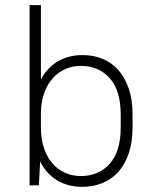

<svg xmlns="http://www.w3.org/2000/svg" viewBox="-20 -720 600 746"><path d="M299 6Q245 6 202.5 -19Q160 -44 136 -93L131 0H95V-700H139V-411Q164 -458 205.5 -482Q247 -506 301 -506Q344 -506 379.5 -491Q415 -476 440.5 -447Q466 -418 480.5 -375Q495 -332 495 -275V-225Q495 -168 480.5 -125Q466 -82 440.5 -53Q415 -24 378.5 -9Q342 6 299 6ZM294 -36Q363 -36 406 -83.5Q449 -131 449 -225V-275Q449 -369 406 -416.5Q363 -464 294 -464Q262 -464 234.5 -452Q207 -440 186 -417Q165 -394 152.5 -360.5Q140 -327 139 -284V-225Q139 -180 151 -144.5Q163 -109 184 -85Q205 -61 233 -48.5Q261 -36 294 -36Z"/></svg>

Font: PT Root UI Web Light
Style: Regular
Weight: 300
Designer: Vitaly Kuzmin
Foundry: ParaType Ltd.
Version: Version 1.000W